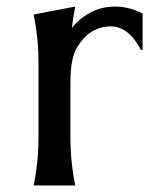

<svg xmlns="http://www.w3.org/2000/svg" viewBox="-20 -567 466 587"><path d="M83 0Q97.7 -73.2 97.7 -146.5V-376Q97.7 -449.2 83 -522.5L210 -546.9Q203.6 -514.6 199.7 -481.9Q254.9 -546.9 331.5 -546.9Q374 -546.9 416 -525.9V-414.6H411.1Q373 -486.3 318.4 -486.3Q255.9 -486.3 216.8 -424.3Q195.3 -390.1 195.3 -317.4V-146.5Q195.3 -73.2 210 0Z"/></svg>

Font: Classica
Style: Book
Weight: 400
Version: Version 1.001